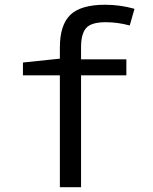

<svg xmlns="http://www.w3.org/2000/svg" viewBox="-20 -785 640 805"><path d="M509.8 -469.2H319.8V0H231V-469.2H76.2V-522.9L231 -539.1V-585.9Q231 -680.2 274.9 -722.7Q318.8 -765.1 420.9 -765.1Q483.9 -765.1 543.9 -748L523.9 -678.2Q473.1 -691.9 422.9 -691.9Q362.8 -691.9 341.3 -667.5Q319.8 -643.1 319.8 -586.9V-536.1H509.8Z"/></svg>

Font: Noto Mono
Style: Regular
Weight: 400
Designer: Monotype Design Team
Foundry: Monotype Imaging Inc.
Version: Version 1.00